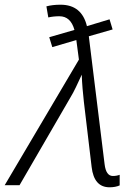

<svg xmlns="http://www.w3.org/2000/svg" viewBox="-71 -786 565 815"><path d="M394 9Q419 9 437 1V-44Q424 -39 408 -39Q379 -39 373 -89L306 -632L407 -661L394 -704L298 -675Q276 -766 186 -766Q152 -766 126 -759L134 -712Q156 -717 181 -717Q229 -717 245 -659L138 -628L151 -586L253 -616L264 -533L-51 0H12L226 -369Q240 -392 251.5 -416.5Q263 -441 276 -469Q277 -440 279.5 -410Q282 -380 285 -354L318 -77Q328 9 394 9Z"/></svg>

Font: Noto Sans UI Light
Style: Italic
Weight: 300
Italic angle: -12°
Designer: Monotype Design Team
Foundry: Monotype Imaging Inc.
Version: Version 1.901